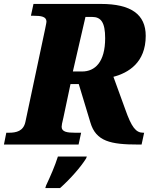

<svg xmlns="http://www.w3.org/2000/svg" viewBox="-44 -734 760 975"><path d="M-24 0H355L368 -60H337C298 -60 269 -64 269 -90C269 -97 271 -109 278 -137L314 -307H356L415 -112C443 -16 518 0 658 0H675L688 -60H683C646 -60 624 -88 592 -179L532 -344C608 -364 696 -416 696 -552C696 -661 621 -714 469 -714H126L113 -654H126C165 -654 192 -650 192 -624C192 -620 190 -611 185 -586L85 -115C75 -68 39 -60 1 -60H-12ZM373 -371H326L390 -648H424C469 -648 490 -620 490 -540C490 -418 438 -371 373 -371ZM190 208 186 221H261C314 174 367 113 393 71L397 61H250C235 109 212 161 190 208Z"/></svg>

Font: Noto Serif SemiCondensed Black
Style: Italic
Weight: 900
Width: 4
Italic angle: -12°
Designer: Monotype Design Team
Foundry: Monotype Imaging Inc.
Version: Version 2.014